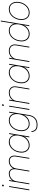

<svg xmlns="http://www.w3.org/2000/svg" viewBox="1940 -2708 976 4896"><g transform="rotate(-90 2428.0 -260.0)"><path d="M22.9 0 108.4 -515.6H130.9L45.4 0ZM141.6 -649.9Q132.3 -649.9 126.7 -656.7Q121.1 -663.6 122.6 -672.9Q124 -682.6 132.1 -689.2Q140.1 -695.8 149.4 -695.8Q159.2 -695.8 164.6 -689.2Q169.9 -682.6 168.5 -672.9Q167 -663.6 159.2 -656.7Q151.4 -649.9 141.6 -649.9Z M176.8 0 261.7 -515.6H284.2L269 -422.9Q298.3 -473.6 348.4 -498.5Q398.4 -523.4 446.3 -523.4Q502.4 -523.4 538.6 -492.4Q574.7 -461.4 581.1 -408.7Q607.9 -462.4 658.7 -492.9Q709.5 -523.4 768.6 -523.4Q845.7 -523.4 882.3 -472.7Q918.9 -421.9 904.8 -335L849.6 0H827.1L882.8 -336.9Q896 -416 864.7 -458.5Q833.5 -501 768.1 -501Q723.6 -501 683.8 -481.4Q644 -461.9 616.2 -424.8Q588.4 -387.7 579.6 -335L524.4 0H502L557.6 -336.9Q570.8 -416 540 -458.5Q509.3 -501 445.8 -501Q399.4 -501 358.9 -479.5Q318.4 -458 290.5 -420.7Q262.7 -383.3 254.4 -335L199.2 0Z M1172.4 7.8Q1107.9 7.8 1062 -24.9Q1016.1 -57.6 996.3 -117.4Q976.6 -177.2 989.7 -257.8Q1003.4 -337.9 1043.2 -397.7Q1083 -457.5 1139.6 -490.5Q1196.3 -523.4 1260.3 -523.4Q1309.6 -523.4 1347.9 -503.7Q1386.2 -483.9 1409.2 -450.7Q1432.1 -417.5 1434.6 -376H1435.1L1458.5 -515.6H1481L1395.5 0H1373L1395.5 -136.7H1395Q1377.9 -96.2 1344 -63.2Q1310.1 -30.3 1265.9 -11.2Q1221.7 7.8 1172.4 7.8ZM1172.4 -14.6Q1231.9 -14.6 1282.7 -44.4Q1333.5 -74.2 1368.4 -128.7Q1403.3 -183.1 1415.5 -257.8Q1434.1 -370.1 1392.1 -435.5Q1350.1 -501 1260.7 -501Q1203.1 -501 1150.9 -471.4Q1098.6 -441.9 1061.8 -387.2Q1024.9 -332.5 1012.2 -257.8Q1000 -183.1 1016.8 -128.7Q1033.7 -74.2 1074.2 -44.4Q1114.7 -14.6 1172.4 -14.6Z M1694.8 208.5Q1603.5 208.5 1558.6 168.5Q1513.7 128.4 1510.7 54.7H1532.7Q1536.6 119.6 1575 152.8Q1613.3 186 1695.3 186Q1791 186 1848.4 134.8Q1905.8 83.5 1919.4 0L1941.9 -136.7H1941.4Q1923.8 -96.2 1890.6 -63.2Q1857.4 -30.3 1813.7 -11.2Q1770 7.8 1720.2 7.8Q1635.3 7.8 1583.3 -47.6Q1531.2 -103 1531.2 -198.2Q1531.2 -260.3 1551.3 -318.4Q1571.3 -376.5 1607.9 -422.9Q1644.5 -469.2 1694.6 -496.3Q1744.6 -523.4 1805.2 -523.4Q1856 -523.4 1894.3 -503.7Q1932.6 -483.9 1955.3 -450.7Q1978 -417.5 1981 -376H1981.4L2004.4 -515.6H2026.9L1941.4 2Q1925.8 96.2 1862.3 152.3Q1798.8 208.5 1694.8 208.5ZM1720.7 -14.6Q1777.8 -14.6 1823.5 -40.5Q1869.1 -66.4 1901.4 -110.1Q1933.6 -153.8 1950.7 -208Q1967.8 -262.2 1967.8 -319.3Q1967.8 -404.3 1924.3 -452.6Q1880.9 -501 1804.7 -501Q1750 -501 1704.1 -476.1Q1658.2 -451.2 1624.5 -408.2Q1590.8 -365.2 1572.5 -311.3Q1554.2 -257.3 1554.2 -199.2Q1554.2 -112.8 1599.4 -63.7Q1644.5 -14.6 1720.7 -14.6Z M2072.8 0 2158.2 -515.6H2180.7L2095.2 0ZM2191.4 -649.9Q2182.1 -649.9 2176.5 -656.7Q2170.9 -663.6 2172.4 -672.9Q2173.8 -682.6 2181.9 -689.2Q2189.9 -695.8 2199.2 -695.8Q2209 -695.8 2214.4 -689.2Q2219.7 -682.6 2218.3 -672.9Q2216.8 -663.6 2209 -656.7Q2201.2 -649.9 2191.4 -649.9Z M2304.2 -335 2249 0H2226.6L2311.5 -515.6H2334L2317.9 -416.5Q2348.1 -470.2 2401.4 -496.8Q2454.6 -523.4 2511.7 -523.4Q2568.4 -523.4 2607.7 -499.5Q2647 -475.6 2664.3 -433.3Q2681.6 -391.1 2672.4 -335L2617.2 0H2594.7L2650.4 -336.9Q2662.6 -411.1 2623.8 -456.1Q2585 -501 2511.2 -501Q2460 -501 2415.8 -479.5Q2371.6 -458 2342 -420.4Q2312.5 -382.8 2304.2 -335Z M2939.9 7.8Q2875.5 7.8 2829.6 -24.9Q2783.7 -57.6 2763.9 -117.4Q2744.1 -177.2 2757.3 -257.8Q2771 -337.9 2810.8 -397.7Q2850.6 -457.5 2907.2 -490.5Q2963.9 -523.4 3027.8 -523.4Q3077.1 -523.4 3115.5 -503.7Q3153.8 -483.9 3176.8 -450.7Q3199.7 -417.5 3202.1 -376H3202.6L3226.1 -515.6H3248.5L3163.1 0H3140.6L3163.1 -136.7H3162.6Q3145.5 -96.2 3111.6 -63.2Q3077.6 -30.3 3033.4 -11.2Q2989.3 7.8 2939.9 7.8ZM2939.9 -14.6Q2999.5 -14.6 3050.3 -44.4Q3101.1 -74.2 3136 -128.7Q3170.9 -183.1 3183.1 -257.8Q3201.7 -370.1 3159.7 -435.5Q3117.7 -501 3028.3 -501Q2970.7 -501 2918.5 -471.4Q2866.2 -441.9 2829.3 -387.2Q2792.5 -332.5 2779.8 -257.8Q2767.6 -183.1 2784.4 -128.7Q2801.3 -74.2 2841.8 -44.4Q2882.3 -14.6 2939.9 -14.6Z M3372.1 -335 3316.9 0H3294.4L3379.4 -515.6H3401.9L3385.7 -416.5Q3416 -470.2 3469.2 -496.8Q3522.5 -523.4 3579.6 -523.4Q3636.2 -523.4 3675.5 -499.5Q3714.8 -475.6 3732.2 -433.3Q3749.5 -391.1 3740.2 -335L3685.1 0H3662.6L3718.3 -336.9Q3730.5 -411.1 3691.7 -456.1Q3652.8 -501 3579.1 -501Q3527.8 -501 3483.6 -479.5Q3439.5 -458 3409.9 -420.4Q3380.4 -382.8 3372.1 -335Z M4009.8 7.8Q3924.8 7.8 3872.6 -47.6Q3820.3 -103 3820.3 -198.2Q3820.3 -261.7 3840.8 -320.1Q3861.3 -378.4 3898.2 -424.3Q3935.1 -470.2 3985.4 -496.8Q4035.6 -523.4 4094.7 -523.4Q4144.5 -523.4 4183.1 -503.4Q4221.7 -483.4 4244.9 -450Q4268.1 -416.5 4270.5 -375H4271L4329.1 -727.5H4351.6L4231.4 0H4209L4231.4 -136.7H4231Q4213.4 -96.2 4179.7 -63.2Q4146 -30.3 4102.3 -11.2Q4058.6 7.8 4009.8 7.8ZM4010.3 -14.6Q4067.9 -14.6 4113.5 -40.5Q4159.2 -66.4 4191.4 -109.9Q4223.6 -153.3 4240.5 -207.8Q4257.3 -262.2 4257.3 -319.3Q4257.3 -404.3 4213.9 -452.6Q4170.4 -501 4094.2 -501Q4038.1 -501 3991.9 -475.8Q3945.8 -450.7 3912.4 -407.7Q3878.9 -364.7 3860.8 -311Q3842.8 -257.3 3842.8 -200.7Q3842.8 -113.8 3889.2 -64.2Q3935.5 -14.6 4010.3 -14.6Z M4554.2 7.8Q4467.3 7.8 4417 -49.8Q4366.7 -107.4 4366.7 -200.2Q4366.7 -261.2 4386.7 -318.8Q4406.7 -376.5 4443.6 -422.6Q4480.5 -468.8 4531 -496.1Q4581.5 -523.4 4642.1 -523.4Q4728.5 -523.4 4778.6 -465.8Q4828.6 -408.2 4828.6 -315.9Q4828.6 -254.9 4808.6 -197Q4788.6 -139.2 4752 -93Q4715.3 -46.9 4665 -19.5Q4614.7 7.8 4554.2 7.8ZM4554.2 -14.6Q4609.9 -14.6 4656 -39.8Q4702.1 -64.9 4735.8 -107.7Q4769.5 -150.4 4787.8 -204.3Q4806.2 -258.3 4806.2 -315.9Q4806.2 -400.9 4763.2 -450.9Q4720.2 -501 4642.1 -501Q4586.4 -501 4540 -475.8Q4493.7 -450.7 4460 -408Q4426.3 -365.2 4407.7 -311.3Q4389.2 -257.3 4389.2 -200.2Q4389.2 -115.2 4432.9 -64.9Q4476.6 -14.6 4554.2 -14.6Z"/></g></svg>

Font: Inter Display Thin
Style: Italic
Weight: 100
Italic angle: -9.39999°
Designer: Rasmus Andersson
Foundry: rsms
Version: Version 4.000;git-a52131595